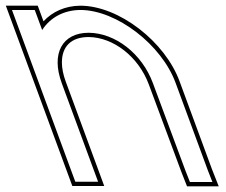

<svg xmlns="http://www.w3.org/2000/svg" viewBox="-197 -618 792 674"><path d="M-49 -512.6C-21.4 -555.4 25.6 -582.5 85 -583C212 -583 371 -461 419.8 -326L532.6 -20L548.7 21H469.7L454 -19L339.8 -326C301.4 -430 207.9 -502 114.5 -503C21.5 -503 -18.6 -430 19.8 -326L34.5 -286L132.6 -20L147.4 20H67.4L52.6 -20L-45.5 -286L-60.2 -326L-140.2 -543L-155 -583H-75L-60.2 -543ZM-44.3 -543.2 -64.5 -598H-176.5L56.9 35H168.9L33.9 -331.2C24.6 -356.2 20.4 -378.8 20.3 -398.4C20.1 -454.4 52.3 -488 114.4 -488C200.1 -487.1 289.2 -419.9 325.7 -320.8L440 -13.6L459.5 36H570.8L546.6 -25.3L433.9 -331.1C383 -471.8 220.2 -598 84.9 -598C31.4 -597.6 -13.5 -576.6 -44.3 -543.2Z"/></svg>

Font: Nordica Plus
Style: NordicaClassicLightOpOblOl
Weight: 300
Version: Version 1.01